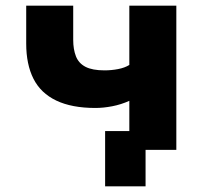

<svg xmlns="http://www.w3.org/2000/svg" viewBox="-20 -526 758 674"><path d="M491 128H349V-66H565V0H491ZM434 0V-172Q405 -159 374 -153Q343 -147 315 -147Q232 -147 177.5 -173Q123 -199 97.5 -249.5Q72 -300 72 -373V-506H237V-386Q237 -353 246.5 -328.5Q256 -304 280 -291.5Q304 -279 347 -279Q371 -279 394.5 -283.5Q418 -288 434 -298V-506H599V0Z"/></svg>

Font: Nunito Sans 6pt ExtraBold
Style: Regular
Weight: 800
Version: Version 3.101;gftools[0.9.27]